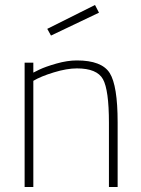

<svg xmlns="http://www.w3.org/2000/svg" viewBox="-20 -752 567 772"><path d="M79 0V-500H114V-460L138 -472Q163 -484 207 -496.5Q251 -509 289 -509Q389 -509 421 -458.5Q453 -408 453 -260V0H418V-258Q418 -390 394 -433.5Q370 -477 289 -477Q249 -477 196.5 -461Q144 -445 114 -427V0ZM170 -636 362 -732 378 -701 185 -609Z"/></svg>

Font: Titillium Web
Style: Thin
Weight: 200
Version: Version 1.001;PS 57.000;hotconv 1.0.70;makeotf.lib2.5.55311